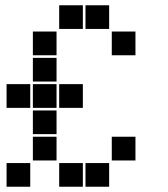

<svg xmlns="http://www.w3.org/2000/svg" viewBox="-20 -715 640 730"><path d="M206 -695Q205 -695 205 -695Q205 -695 205 -694V-606Q205 -605 205 -605Q205 -605 206 -605H294Q295 -605 295 -605Q295 -605 295 -606V-694Q295 -695 295 -695Q295 -695 294 -695ZM306 -695Q305 -695 305 -695Q305 -695 305 -694V-606Q305 -605 305 -605Q305 -605 306 -605H394Q395 -605 395 -605Q395 -605 395 -606V-694Q395 -695 395 -695Q395 -695 394 -695ZM106 -595Q105 -595 105 -595Q105 -595 105 -594V-506Q105 -505 105 -505Q105 -505 106 -505H194Q195 -505 195 -505Q195 -505 195 -506V-594Q195 -595 195 -595Q195 -595 194 -595ZM406 -595Q405 -595 405 -595Q405 -595 405 -594V-506Q405 -505 405 -505Q405 -505 406 -505H494Q495 -505 495 -505Q495 -505 495 -506V-594Q495 -595 495 -595Q495 -595 494 -595ZM106 -495Q105 -495 105 -495Q105 -495 105 -494V-406Q105 -405 105 -405Q105 -405 106 -405H194Q195 -405 195 -405Q195 -405 195 -406V-494Q195 -495 195 -495Q195 -495 194 -495ZM6 -395Q5 -395 5 -395Q5 -395 5 -394V-306Q5 -305 5 -305Q5 -305 6 -305H94Q95 -305 95 -305Q95 -305 95 -306V-394Q95 -395 95 -395Q95 -395 94 -395ZM106 -395Q105 -395 105 -395Q105 -395 105 -394V-306Q105 -305 105 -305Q105 -305 106 -305H194Q195 -305 195 -305Q195 -305 195 -306V-394Q195 -395 195 -395Q195 -395 194 -395ZM206 -395Q205 -395 205 -395Q205 -395 205 -394V-306Q205 -305 205 -305Q205 -305 206 -305H294Q295 -305 295 -305Q295 -305 295 -306V-394Q295 -395 295 -395Q295 -395 294 -395ZM106 -295Q105 -295 105 -295Q105 -295 105 -294V-206Q105 -205 105 -205Q105 -205 106 -205H194Q195 -205 195 -205Q195 -205 195 -206V-294Q195 -295 195 -295Q195 -295 194 -295ZM106 -195Q105 -195 105 -195Q105 -195 105 -194V-106Q105 -105 105 -105Q105 -105 106 -105H194Q195 -105 195 -105Q195 -105 195 -106V-194Q195 -195 195 -195Q195 -195 194 -195ZM406 -195Q405 -195 405 -195Q405 -195 405 -194V-106Q405 -105 405 -105Q405 -105 406 -105H494Q495 -105 495 -105Q495 -105 495 -106V-194Q495 -195 495 -195Q495 -195 494 -195ZM6 -95Q5 -95 5 -95Q5 -95 5 -94V-6Q5 -5 5 -5Q5 -5 6 -5H94Q95 -5 95 -5Q95 -5 95 -6V-94Q95 -95 95 -95Q95 -95 94 -95ZM206 -95Q205 -95 205 -95Q205 -95 205 -94V-6Q205 -5 205 -5Q205 -5 206 -5H294Q295 -5 295 -5Q295 -5 295 -6V-94Q295 -95 295 -95Q295 -95 294 -95ZM306 -95Q305 -95 305 -95Q305 -95 305 -94V-6Q305 -5 305 -5Q305 -5 306 -5H394Q395 -5 395 -5Q395 -5 395 -6V-94Q395 -95 395 -95Q395 -95 394 -95Z"/></svg>

Font: Doto Black
Style: Regular
Weight: 900
Version: Version 1.000